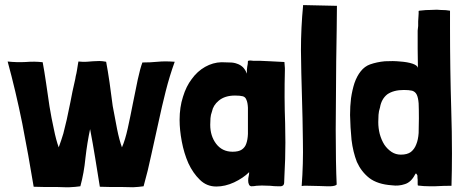

<svg xmlns="http://www.w3.org/2000/svg" viewBox="-20 -747 1867 771"><path d="M83 -498Q46.9 -496.1 10.7 -500Q43 -381.8 69.3 -252Q94.7 -122.1 115.2 2.9Q133.8 2.9 158.2 3.9Q182.6 3.9 208 3.9Q225.6 4.9 241.2 4.9Q250 4.9 258.8 4.9Q283.2 3.9 302.7 1Q317.4 -52.7 323.2 -113.3Q330.1 -173.8 341.8 -228.5Q352.5 -172.9 362.3 -112.3Q372.1 -50.8 380.9 2.9Q400.4 2.9 422.9 3.9Q445.3 3.9 467.8 3.9Q492.2 4.9 514.6 4.9Q537.1 3.9 556.6 1Q574.2 -61.5 587.9 -127Q601.6 -191.4 616.2 -254.9Q629.9 -319.3 645.5 -380.9Q661.1 -442.4 681.6 -499Q641.6 -502 613.3 -499Q584 -496.1 551.8 -496.1Q543 -472.7 533.2 -427.7Q524.4 -382.8 513.7 -332Q503.9 -281.2 493.2 -232.4Q482.4 -183.6 469.7 -155.3Q459 -184.6 450.2 -228.5Q441.4 -273.4 432.6 -321.3Q425.8 -369.1 419.9 -416Q413.1 -462.9 406.2 -499Q390.6 -502 378.9 -502Q367.2 -502 353.5 -501Q341.8 -500 328.1 -499Q314.5 -498 294.9 -500Q294.9 -500 293 -489.3Q291 -477.5 289.1 -464.8Q287.1 -452.1 284.2 -441.4Q282.2 -429.7 282.2 -429.7Q269.5 -375 262.7 -336.9Q254.9 -297.9 248 -266.6Q241.2 -237.3 234.4 -210.9Q226.6 -184.6 215.8 -155.3Q205.1 -184.6 196.3 -228.5Q186.5 -272.5 178.7 -320.3Q171.9 -368.2 165 -414.1Q158.2 -460.9 151.4 -497.1Q119.1 -501 83 -498Z M1064.5 -501Q1041 -502 1023.4 -502.9Q1020.5 -502.9 1012.7 -502.9Q1004.9 -502.9 997.1 -502.9Q991.2 -503.9 987.3 -503.9Q984.4 -503.9 982.4 -503.9Q975.6 -502.9 975.6 -502Q975.6 -490.2 972.7 -478.5Q970.7 -466.8 971.7 -451.2Q964.8 -467.8 955.1 -477.5Q944.3 -487.3 931.6 -491.2Q918.9 -496.1 903.3 -496.1Q887.7 -497.1 869.1 -497.1Q835 -496.1 803.7 -478.5Q772.5 -460.9 750 -429.7Q727.5 -400.4 714.8 -358.4Q701.2 -316.4 701.2 -265.6Q701.2 -225.6 710 -178.7Q718.8 -131.8 736.3 -91.8Q754.9 -51.8 782.2 -25.4Q809.6 2 848.6 2Q883.8 2 919.9 -14.6Q957 -32.2 980.5 -55.7Q980.5 -45.9 978.5 -39.1Q976.6 -32.2 976.6 -21.5Q976.6 -12.7 979.5 -6.8Q981.4 -1 988.3 1Q1000 1 1009.8 -1Q1020.5 -2 1031.2 -2Q1047.9 -2 1064.5 -1Q1081.1 1 1096.7 1Q1100.6 1 1108.4 1Q1121.1 -1 1121.1 -13.7Q1122.1 -27.3 1122.1 -40Q1126 -108.4 1126 -174.8Q1126 -212.9 1125 -252Q1121.1 -356.4 1124 -463.9Q1124 -467.8 1124 -473.6Q1124 -480.5 1123 -486.3Q1123 -492.2 1122.1 -498Q1089.8 -500 1064.5 -501ZM858.4 -342.8Q882.8 -363.3 923.8 -363.3Q944.3 -363.3 955.1 -360.4Q965.8 -357.4 969.7 -345.7Q974.6 -335 975.6 -314.5Q975.6 -293.9 975.6 -258.8Q975.6 -231.4 975.6 -209Q974.6 -185.5 968.8 -169.9Q963.9 -155.3 951.2 -146.5Q938.5 -137.7 914.1 -137.7Q872.1 -137.7 847.7 -169.9Q824.2 -201.2 824.2 -246.1Q824.2 -258.8 825.2 -272.5Q826.2 -286.1 831.1 -298.8Q835.9 -324.2 858.4 -342.8Z M1188.5 -544.9Q1189.5 -454.1 1192.4 -363.3Q1195.3 -272.5 1196.3 -180.7Q1198.2 -89.8 1191.4 0Q1198.2 -2 1218.8 -1Q1240.2 0 1263.7 0Q1279.3 1 1293 1Q1300.8 1 1307.6 1Q1327.1 0 1332 -5.9Q1330.1 -45.9 1329.1 -103.5Q1328.1 -161.1 1328.1 -226.6Q1328.1 -293 1329.1 -364.3Q1329.1 -434.6 1330.1 -501Q1331.1 -567.4 1332 -625Q1333 -682.6 1333 -723.6Q1288.1 -724.6 1197.3 -726.6Q1188.5 -635.7 1188.5 -544.9Z M1659.2 -661.1Q1659.2 -651.4 1659.2 -642.6Q1658.2 -633.8 1657.2 -624Q1657.2 -615.2 1657.2 -597.7Q1657.2 -580.1 1657.2 -550.8Q1657.2 -522.5 1658.2 -474.6Q1656.2 -484.4 1636.7 -491.2Q1616.2 -498 1586.9 -500Q1558.6 -502.9 1525.4 -501Q1493.2 -498 1465.8 -488.3Q1444.3 -480.5 1428.7 -460.9Q1413.1 -441.4 1403.3 -413.1Q1394.5 -385.7 1389.6 -352.5Q1385.7 -320.3 1385.7 -285.2Q1386.7 -235.4 1391.6 -185.5Q1397.5 -136.7 1413.1 -96.7Q1430.7 -57.6 1462.9 -32.2Q1496.1 -6.8 1553.7 -2.9Q1581.1 1 1606.4 -7.8Q1630.9 -15.6 1646.5 -45.9Q1649.4 -51.8 1651.4 -49.8Q1654.3 -46.9 1656.2 -42Q1656.2 -31.2 1657.2 -25.4Q1657.2 -18.6 1657.2 -8.8Q1657.2 -3.9 1658.2 -2Q1680.7 1 1706.1 1Q1714.8 1 1725.6 1Q1762.7 -1 1793 -1Q1794.9 -64.5 1794.9 -131.8Q1794.9 -216.8 1792 -307.6Q1787.1 -470.7 1787.1 -637.7Q1787.1 -660.2 1787.1 -704.1Q1771.5 -707 1749 -707Q1742.2 -708 1734.4 -708Q1720.7 -708 1707 -707Q1688.5 -707 1674.8 -705.1Q1661.1 -704.1 1661.1 -703.1Q1661.1 -699.2 1661.1 -692.4Q1660.2 -671.9 1659.2 -661.1ZM1535.2 -368.2Q1560.5 -385.7 1601.6 -385.7Q1622.1 -385.7 1634.8 -382.8Q1647.5 -378.9 1653.3 -367.2Q1659.2 -355.5 1661.1 -332Q1662.1 -309.6 1662.1 -271.5Q1662.1 -239.3 1661.1 -212.9Q1659.2 -185.5 1651.4 -167Q1644.5 -148.4 1629.9 -136.7Q1615.2 -126 1589.8 -126Q1569.3 -126 1552.7 -136.7Q1535.2 -148.4 1523.4 -166Q1511.7 -184.6 1504.9 -209Q1499 -232.4 1499 -256.8Q1499 -271.5 1500 -286.1Q1501 -300.8 1505.9 -315.4Q1511.7 -349.6 1535.2 -368.2Z"/></svg>

Font: Londrina Solid
Style: NNS
Weight: 400
Designer: Marcelo Magalhaes
Version: Version 1.002